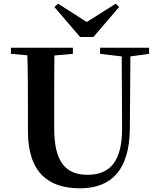

<svg xmlns="http://www.w3.org/2000/svg" viewBox="-20 -999 858 1038"><path d="M294 -979 274 -961 413 -799H485L624 -961L606 -979L449 -880ZM521 -708 638 -694 640 -312C642 -128 576 -54 453 -54C337 -54 273 -121 273 -305V-401C273 -501 273 -600 274 -699L374 -708V-741H39V-708L128 -700C131 -600 131 -500 131 -401V-290C131 -63 245 19 412 19C585 19 680 -83 682 -304L685 -694L786 -708V-741H521Z"/></svg>

Font: Noto Serif CJK KR
Style: Bold
Weight: 700
Designer: Ryoko NISHIZUKA 西塚涼子 (kana & ideographs); Frank Grießhammer (Latin, Greek & Cyrillic); Wenlong ZHANG 张文龙 (bopomofo); San
Foundry: Adobe
Version: Version 2.001;hotconv 1.1.0;makeotfexe 2.6.0